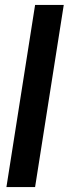

<svg xmlns="http://www.w3.org/2000/svg" viewBox="-20 -714 278 777"><path d="M6 43 122 -694H238L122 43Z"/></svg>

Font: Rambla
Style: Bold Italic
Weight: 700
Italic angle: -12°
Designer: Martin Sommaruga
Foundry: Martin Sommaruga
Version: Version 1.001